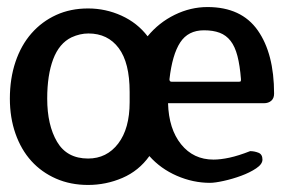

<svg xmlns="http://www.w3.org/2000/svg" viewBox="-20 -518 863 545"><path d="M729 -225H457Q459 -152 494 -108.5Q529 -65 586 -65Q606 -65 631.5 -70.5Q657 -76 690 -89Q702 -89 713.5 -84.5Q725 -80 725 -65Q725 -52 707 -40Q689 -28 664.5 -19Q640 -10 615 -4.5Q590 1 576 1Q528 1 482 -19Q436 -39 404 -75Q374 -33 327.5 -13Q281 7 230 7Q180 7 139 -11Q98 -29 69 -61Q40 -93 24 -138.5Q8 -184 8 -238Q8 -295 24 -342.5Q40 -390 69.5 -423.5Q99 -457 139.5 -475.5Q180 -494 230 -494Q280 -494 325 -473.5Q370 -453 399 -415Q431 -454 476 -476Q521 -498 569 -498Q665 -498 711.5 -432Q758 -366 758 -252Q758 -239 750 -232Q742 -225 729 -225ZM559 -432Q514 -432 491.5 -397.5Q469 -363 461 -293Q461 -286 467 -286H657Q662 -286 663 -287Q664 -288 664 -293Q661 -332 654 -359Q647 -386 634.5 -402Q622 -418 603.5 -425Q585 -432 559 -432ZM348 -257Q348 -340 317 -381.5Q286 -423 231 -423Q207 -423 183 -412Q148 -395 131 -350Q114 -305 114 -238Q114 -163 142 -115.5Q170 -68 230 -68Q283 -68 315.5 -110.5Q348 -153 348 -228Z"/></svg>

Font: Jura
Style: Bold
Weight: 700
Designer: Ed Merritt
Foundry: Ten by Twenty
Version: Version 1.007